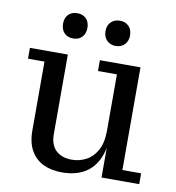

<svg xmlns="http://www.w3.org/2000/svg" viewBox="-79 -759 767 838"><g transform="rotate(10 304.5 -340.0)"><path d="M250 8Q204.1 8 168.6 -8.5Q133 -25 112.5 -60.4Q92 -95.8 92 -151V-455H19V-503H187V-151Q187 -102.5 213 -78.2Q239 -54 283 -54Q317 -54 346.5 -69.5Q376 -85 394.5 -118.5Q413 -152 413 -205L432 -206Q432 -134 411 -86.5Q390 -39 349.5 -15.5Q309 8 250 8ZM425 0V-167L413 -165V-455H329V-503H509V-48H592V0ZM385.9 -576Q362 -576 346.5 -591.5Q331 -607 331 -632.5Q331 -658 346.3 -673Q361.6 -688 385.8 -688Q410 -688 425 -672.9Q440 -657.8 440 -632Q440 -607 424.9 -591.5Q409.8 -576 385.9 -576ZM197.3 -576Q172 -576 157.5 -591.5Q143 -607 143 -632.5Q143 -658 157.5 -673Q172 -688 197.3 -688Q222 -688 236.5 -672.9Q251 -657.8 251 -632Q251 -607 236.5 -591.5Q222 -576 197.3 -576Z"/></g></svg>

Font: Montagu Slab
Style: Bold
Weight: 700
Designer: Florian Karsten
Foundry: Florian Karsten
Version: Version 1.000